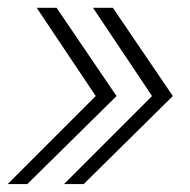

<svg xmlns="http://www.w3.org/2000/svg" viewBox="-26 -541 487 491"><path d="M-6.3 -70.3 218.8 -295.4 67.9 -521H118.7L272 -295.4L43.9 -70.3ZM137.7 -70.3 362.8 -295.4 211.9 -521H262.7L416 -295.4L188 -70.3Z"/></svg>

Font: Inter Display Extra Light
Style: Italic
Weight: 200
Italic angle: -9.39999°
Designer: Rasmus Andersson
Foundry: rsms
Version: Version 4.000;git-4fc901f